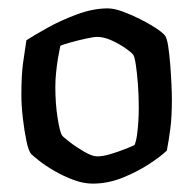

<svg xmlns="http://www.w3.org/2000/svg" viewBox="-20 -784 461 458"><path d="M201 -346Q179 -346 155 -355Q131 -364 109.5 -376.5Q88 -389 73.5 -400.5Q59 -412 54 -417Q48 -424 43 -448Q38 -472 34.5 -502Q31 -532 31 -557Q31 -605 35 -634Q39 -663 43 -688Q60 -699 92 -717Q124 -735 163 -749.5Q202 -764 237 -764Q252 -764 272.5 -756.5Q293 -749 314 -738.5Q335 -728 351 -717.5Q367 -707 373 -700Q378 -694 381 -675Q384 -656 386 -631Q388 -606 389 -583Q390 -560 390 -547Q390 -506 386.5 -478.5Q383 -451 378 -425Q365 -412 337 -393.5Q309 -375 273.5 -360.5Q238 -346 201 -346ZM212 -411Q226 -411 244 -416.5Q262 -422 278.5 -428.5Q295 -435 301 -438Q305 -448 307 -463Q309 -478 310 -494.5Q311 -511 311 -527Q311 -556 309 -583Q307 -610 304 -629.5Q301 -649 298 -653Q295 -658 280 -668.5Q265 -679 246.5 -687.5Q228 -696 212 -696Q204 -696 185.5 -692Q167 -688 149 -683Q131 -678 124 -675Q122 -666 119 -649Q116 -632 114 -613Q112 -594 112 -577Q112 -536 117.5 -502Q123 -468 128 -461Q131 -457 146.5 -445Q162 -433 181 -422Q200 -411 212 -411Z"/></svg>

Font: Texturina 12pt Medium
Style: Regular
Weight: 500
Designer: Guillermo Torres Carreño
Foundry: Omnibus-Type
Version: Version 1.002